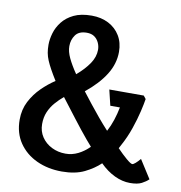

<svg xmlns="http://www.w3.org/2000/svg" viewBox="-81 -789 820 868"><g transform="rotate(10 329.5 -355.0)"><path d="M259.2 4Q195.3 4 143.6 -19.9Q91.9 -43.8 61.6 -88.2Q31.3 -132.6 31.3 -194.2Q31.3 -240.7 50.7 -278.1Q70.1 -315.5 99.7 -344.7Q129.3 -373.8 160.7 -394.3Q143.9 -421.3 132.7 -441.7Q121.5 -462 114.2 -479.2Q107 -496.3 103.9 -513.2Q100.9 -530.1 100.9 -550.2Q100.9 -575 109.1 -603.4Q117.3 -631.8 136.9 -656.9Q156.5 -682 189.2 -697.8Q221.9 -713.6 271.2 -713.6Q314.7 -713.6 348.3 -696.3Q382 -679 401.2 -647.4Q420.4 -615.8 420.4 -573.2Q420.4 -518.5 388.9 -468.4Q357.4 -418.3 299.1 -371.3Q318 -346.6 339.2 -319.8Q360.5 -293 383.2 -265.6Q405.9 -238.3 429.4 -212.9Q443.1 -238.4 452.7 -267.7Q462.2 -296.9 468.1 -326.9H424L406.8 -398.5H565L576.1 -384.4Q573.1 -364 564.4 -326.6Q555.7 -289.2 540.7 -245.3Q525.7 -201.4 503.1 -160.2L494.8 -144.6Q518.7 -119.8 539.4 -102.1Q560.1 -84.4 567.4 -84.4Q571.9 -84.4 581.6 -92.6Q591.2 -100.8 602.5 -114.2L656.1 -30.1Q644 -18.2 625.1 -8.4Q606.1 1.5 571.6 1.5Q536.3 1.5 500.7 -15.5Q465 -32.5 433.1 -64.4Q404.6 -37.1 362.6 -16.5Q320.6 4 259.2 4ZM261.9 -78.4Q292 -78.4 319.5 -92.1Q347 -105.9 369.9 -129Q360.7 -139.2 346 -156.6Q331.2 -174 313.6 -196.3Q296 -218.5 277.9 -242.1Q259.7 -265.7 242.4 -288.4Q225.1 -311.1 210.9 -329.5Q190.6 -312.6 173.2 -292.5Q155.8 -272.5 145.2 -247.7Q134.7 -223 134.7 -192.4Q134.7 -159 151.8 -133.3Q169 -107.5 197.9 -93Q226.8 -78.4 261.9 -78.4ZM247.2 -440.5Q282.9 -470.8 304.2 -502.1Q325.5 -533.4 325.5 -566.2Q325.5 -583.1 318.3 -598.7Q311.1 -614.3 297.5 -624Q283.8 -633.6 262.5 -633.6Q226.5 -633.6 210.6 -611.6Q194.7 -589.6 194.7 -560.2Q194.7 -535.5 208.5 -506.3Q222.3 -477 247.2 -440.5Z"/></g></svg>

Font: Kreon Light
Style: Regular
Weight: 300
Designer: Julia Petretta
Foundry: Julia Petretta and Eli Heuer
Version: Version 2.002